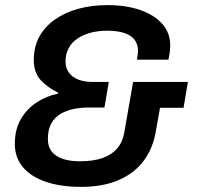

<svg xmlns="http://www.w3.org/2000/svg" viewBox="-20 -718 769 750"><path d="M297 12Q218 12 160 -7.5Q102 -27 70 -64.5Q38 -102 38 -156Q38 -212 61 -252Q84 -292 122.5 -317.5Q161 -343 206 -352L207 -356Q166 -376 139 -405Q112 -434 112 -484Q112 -536 134 -575.5Q156 -615 195.5 -642.5Q235 -670 287 -684Q339 -698 399 -698Q474 -698 529 -678.5Q584 -659 614.5 -624Q645 -589 645 -540Q645 -533 644 -521.5Q643 -510 638 -485H515Q518 -502 518.5 -509Q519 -516 519 -520Q519 -546 505 -563.5Q491 -581 464.5 -589.5Q438 -598 399 -598Q363 -598 333.5 -590Q304 -582 282 -567Q260 -552 248 -529.5Q236 -507 236 -478Q236 -452 249.5 -434Q263 -416 286.5 -407Q310 -398 339 -398H405L388 -298H324Q297 -298 269 -292.5Q241 -287 218 -274Q195 -261 181 -237Q167 -213 167 -175Q167 -145 182 -126Q197 -107 225 -97.5Q253 -88 292 -88Q344 -88 380 -100.5Q416 -113 437.5 -138Q459 -163 465 -198L500 -398H714L697 -297H605L588 -201Q576 -135 539.5 -87.5Q503 -40 442 -14Q381 12 297 12Z"/></svg>

Font: Archivo SemiBold SemiBold
Style: Italic
Weight: 600
Italic angle: -10°
Version: Version 2.001